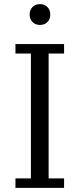

<svg xmlns="http://www.w3.org/2000/svg" viewBox="-20 -912 386 932"><path d="M55 -46H130V-652H55V-698H291V-652H216V-46H291V0H55ZM174 -791Q151 -791 137.5 -805.5Q124 -820 124 -840V-843Q124 -863 137.5 -877.5Q151 -892 174 -892Q197 -892 210.5 -877.5Q224 -863 224 -843V-840Q224 -820 210.5 -805.5Q197 -791 174 -791Z"/></svg>

Font: IBM Plex Serif
Style: Regular
Weight: 400
Designer: Mike Abbink, Paul van der Laan, Pieter van Rosmalen
Foundry: Bold Monday
Version: Version 3.001